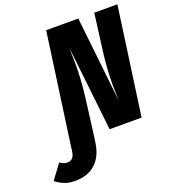

<svg xmlns="http://www.w3.org/2000/svg" viewBox="-334 -818 1050 1163"><g transform="rotate(-20 191.5 -236.0)"><path d="M556 -695 459 0H253L192 -548Q194 -480 194 -444Q194 -339 181 -234L151 0L144 49Q132 133 82 178Q32 223 -48 223Q-90 223 -119 211Q-148 199 -173 179L-103 85Q-89 94 -78.5 98Q-68 102 -53 102Q-33 102 -21 87.5Q-9 73 -6 46L0 0L97 -695H304L364 -146Q362 -220 362 -249Q362 -341 374 -441L407 -695Z"/></g></svg>

Font: Fira Sans Extra Condensed ExtraBold
Style: Italic
Weight: 800
Width: 3
Italic angle: -8°
Designer: Carrois Corporate & Edenspiekermann AG
Foundry: Carrois Corporate GbR & Edenspiekermann AG
Version: Version 4.203